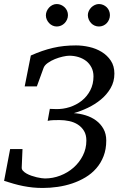

<svg xmlns="http://www.w3.org/2000/svg" viewBox="-29 -911 595 947"><path d="M535.2 -547.9Q535.2 -508.3 516.6 -476.3Q498 -444.3 468.8 -420.2Q439.5 -396 404.1 -379.2Q368.7 -362.3 335 -353Q364.7 -351.1 393.3 -342.3Q421.9 -333.5 444.6 -316.9Q467.3 -300.3 481.2 -275.6Q495.1 -251 495.1 -217.8Q495.1 -174.8 481.9 -140.9Q468.8 -106.9 446 -80.8Q423.3 -54.7 392.8 -36.4Q362.3 -18.1 327.4 -6.3Q292.5 5.4 255.4 10.7Q218.3 16.1 182.1 16.1Q156.2 16.1 132.3 13.7Q108.4 11.2 85.2 6.6Q62 2 38.8 -4.6Q15.6 -11.2 -8.8 -19L21 -175.8H82L78.1 -85Q77.6 -75.7 84.5 -68.4Q91.3 -61 102.1 -54.9Q112.8 -48.8 126.2 -44.2Q139.6 -39.6 152.3 -36.6Q165 -33.7 176 -32.2Q187 -30.8 192.9 -30.8Q231.4 -30.8 268.3 -44.9Q305.2 -59.1 333.7 -84.2Q362.3 -109.4 379.6 -143.6Q397 -177.7 397 -217.8Q397 -246.1 385.3 -265.4Q373.5 -284.7 355 -296.6Q336.4 -308.6 312.7 -313.7Q289.1 -318.8 265.1 -318.8Q251.5 -318.8 235.1 -318.4Q218.8 -317.9 206.1 -314.9L216.8 -374L247.1 -373Q281.7 -372.1 314.9 -382.8Q348.1 -393.6 374.3 -414.3Q400.4 -435.1 416.3 -465.6Q432.1 -496.1 432.1 -534.2Q432.1 -559.1 422.1 -578.4Q412.1 -597.7 395.8 -610.4Q379.4 -623 357.9 -629.6Q336.4 -636.2 313 -636.2Q300.3 -636.2 280.8 -631.8Q261.2 -627.4 241.9 -619.6Q222.7 -611.8 206.8 -600.6Q190.9 -589.4 186 -576.2L152.8 -484.9H92.8L123 -637.2Q151.4 -649.9 178.2 -659.2Q205.1 -668.5 232.2 -674.8Q259.3 -681.2 287.4 -684.1Q315.4 -687 346.2 -687Q377.9 -687 411.4 -679.4Q444.8 -671.9 472.4 -655Q500 -638.2 517.6 -611.8Q535.2 -585.4 535.2 -547.9ZM306.2 -836.4Q306.2 -825.2 301.8 -814.9Q297.4 -804.7 289.8 -796.9Q282.2 -789.1 272.2 -784.7Q262.2 -780.3 251 -780.3Q240.2 -780.3 230.5 -784.7Q220.7 -789.1 213.4 -796.9Q206.1 -804.7 201.7 -814.5Q197.3 -824.2 197.3 -835.4Q197.3 -846.2 201.7 -856.2Q206.1 -866.2 213.4 -874Q220.7 -881.8 230.5 -886.5Q240.2 -891.1 251 -891.1Q262.2 -891.1 272.2 -886.7Q282.2 -882.3 289.8 -875Q297.4 -867.7 301.8 -857.7Q306.2 -847.7 306.2 -836.4ZM513.2 -836.4Q513.2 -825.2 509 -814.9Q504.9 -804.7 497.6 -796.9Q490.2 -789.1 480.2 -784.7Q470.2 -780.3 459 -780.3Q447.8 -780.3 437.7 -784.7Q427.7 -789.1 420.4 -796.9Q413.1 -804.7 408.7 -814.9Q404.3 -825.2 404.3 -836.4Q404.3 -846.7 408.9 -856.7Q413.6 -866.7 421.1 -874.3Q428.7 -881.8 438.7 -886.5Q448.7 -891.1 459 -891.1Q470.2 -891.1 480.2 -886.7Q490.2 -882.3 497.6 -875Q504.9 -867.7 509 -857.7Q513.2 -847.7 513.2 -836.4Z"/></svg>

Font: Charis SIL Cyr
Style: Italic
Weight: 400
Italic angle: -11°
Foundry: SIL International
Version: Version 5.000